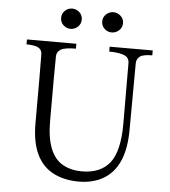

<svg xmlns="http://www.w3.org/2000/svg" viewBox="-60 -961 913 1032"><g transform="rotate(5 396.0 -445.5)"><path d="M59.6 -694.3V-720.7H326.2V-694.3Q266.6 -694.3 244.6 -681.2Q222.7 -668 222.7 -643.6Q221.7 -580.1 221.7 -516.6V-294.9Q221.7 -115.2 312.5 -64.5Q356.4 -40 414.1 -40Q515.6 -40 565.4 -103Q615.2 -166 615.2 -314.5L614.3 -641.6Q614.3 -668 594.7 -678.7Q566.4 -694.3 505.9 -694.3V-720.7H738.3V-694.3Q687.5 -694.3 670.4 -680.2Q653.3 -666 653.3 -643.6L651.4 -286.1Q651.4 -81.1 532.2 -14.6Q476.6 16.6 400.4 16.1Q324.2 15.6 266.6 -13.7Q145.5 -76.2 144.5 -271.5V-516.6Q144.5 -582 143.6 -646.5Q143.6 -684.6 97.7 -691.4Q78.1 -694.3 59.6 -694.3ZM232.4 -852.5Q232.4 -876 249 -891.6Q265.6 -907.2 288.1 -907.2Q310.5 -907.2 327.1 -891.6Q343.8 -876 343.8 -852.5Q343.8 -829.1 327.1 -813.5Q310.5 -797.9 288.1 -797.9Q265.6 -797.9 249 -813.5Q232.4 -829.1 232.4 -852.5ZM454.1 -852.5Q454.1 -876 471.2 -891.6Q488.3 -907.2 510.7 -907.2Q532.2 -907.2 549.3 -891.6Q566.4 -876 566.4 -852.5Q566.4 -829.1 549.3 -813.5Q532.2 -797.9 509.8 -797.9Q487.3 -797.9 470.7 -813.5Q454.1 -829.1 454.1 -852.5Z"/></g></svg>

Font: GenEi Koburi Mincho v6
Style: Regular
Weight: 400
Designer: o_tamon (Modified)
Foundry: o_tamon / Adobe Systems Incorporated
Version: Version 6.1